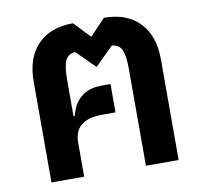

<svg xmlns="http://www.w3.org/2000/svg" viewBox="-69 -659 778 734"><g transform="rotate(-10 320.0 -292.5)"><path d="M73.2 0V-391.1Q73.2 -483.4 122.6 -534.2Q171.9 -585 259.8 -585L318.8 -522.9H320.8L379.9 -585Q468.3 -585 517.6 -533.9Q566.9 -482.9 566.9 -391.1V0H439.9V-376Q439.9 -428.7 429.2 -450.9Q418.5 -473.1 391.1 -475.1L320.8 -405.8H318.8L249 -475.1Q221.7 -473.1 210.9 -450.9Q200.2 -428.7 200.2 -376V-234.9H205.1Q215.8 -280.8 246.1 -305.9Q276.4 -331.1 325.2 -331.1H360.8V-221.2H309.1Q200.2 -221.2 200.2 -131.8V0Z"/></g></svg>

Font: Anuphan SemiBold
Style: Bold
Weight: 600
Designer: Mike Abbink, Paul van der Laan, Pieter van Rosmalen, Mint Tantisuwanna
Foundry: Bold Monday; Cadson Demak
Version: Version 3.002;hotconv 1.0.109;makeotfexe 2.5.65596